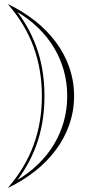

<svg xmlns="http://www.w3.org/2000/svg" viewBox="-20 -747 405 894"><path d="M325 -300C325 -486.9 200.8 -639.6 19 -727L18 -726C124.6 -603 175 -463.2 175 -300C175 -136.8 124.6 3 18 126L19 127C200.8 39.6 325 -113.1 325 -300ZM293 -300C293 -135 206.1 4 61.5 90.9C148.5 -26.8 187 -152.9 187 -300C187 -447.1 148.5 -573.2 61.5 -690.9C206.1 -604 293 -465 293 -300Z"/></svg>

Font: SortefaxS01
Style: Medium
Weight: 500
Designer: gluk
Foundry: gluk
Version: Version 0.261